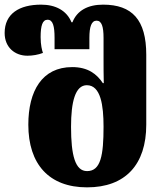

<svg xmlns="http://www.w3.org/2000/svg" viewBox="-51 -794 720 827"><path d="M324 13C489 13 579 -85 579 -257V-558C579 -709 518 -774 393 -774C328 -774 281 -749 261 -698H257C236 -749 188 -774 126 -774C32 -774 -31 -735 -31 -652C-31 -589 14 -554 67 -554C89 -554 113 -558 134 -566C130 -577 124 -600 124 -634C124 -684 132 -709 154 -709C177 -709 184 -681 184 -631V-582H334V-631C334 -679 343 -705 365 -705C387 -705 395 -679 395 -631V-545C395 -513 395 -466 396 -436H392C366 -475 328 -505 260 -505C130 -505 71 -402 71 -257C71 -87 160 13 324 13ZM324 -57C273 -57 255 -124 255 -248C255 -355 273 -427 323 -427C383 -427 395 -340 395 -248C395 -125 383 -57 324 -57Z"/></svg>

Font: Noto Serif Georgian SemiCondensed Black
Style: Regular
Weight: 900
Width: 4
Designer: Monotype Design Team, Akaki Razmadze
Foundry: Google LLC
Version: Version 2.003